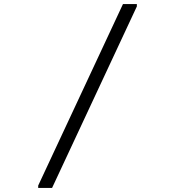

<svg xmlns="http://www.w3.org/2000/svg" viewBox="-20 -820 857 940"><path d="M582 -800 167 88.5V100H235L650 -788.5V-800Z"/></svg>

Font: Melete Light
Style: Regular
Weight: 300
Width: 6
Designer: Sora Sagano
Foundry: DOT COLON
Version: Version 0.200;FEAKit 1.0